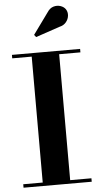

<svg xmlns="http://www.w3.org/2000/svg" viewBox="-65 -1041 559 1080"><g transform="rotate(-5 215.0 -501.5)"><path d="M23 0V-19.5H133V-730.5H23V-750H408V-730.5H288V-19.5H408V0ZM167.5 -838 157 -851 243.5 -970.5Q258.5 -994 279.5 -1000Q300.5 -1006 319.5 -999.5Q338.5 -993 348 -979Q358.5 -963 356.5 -942.8Q354.5 -922.5 341 -906Q327.5 -889.5 303.5 -884Z"/></g></svg>

Font: Bodoni Moda 11pt
Style: Bold
Weight: 700
Designer: Owen Earl
Foundry: indestructible type
Version: Version 2.004